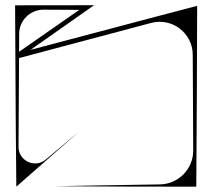

<svg xmlns="http://www.w3.org/2000/svg" viewBox="-20 -712 802 730"><path d="M550 -642.6C416.3 -607.5 239 -560.5 95.9 -522.4C174.6 -577.7 332.4 -688.9 337.7 -692.2C322.3 -692.2 58.8 -691.9 37.4 -691.8C37.7 -636.4 38.1 -572.6 38.4 -505.3C38.5 -499.5 38.5 -493.6 38.5 -487.7C39.4 -323.9 40.3 -142 42 -9.8C42 -7.3 42.1 -4.8 42.1 -2.3C103.1 -55.5 220 -158.1 280.7 -211.7C249.3 -185.4 201.1 -145 153.9 -105.4C112.6 -70.8 49.8 -100.5 50.3 -154.3C50.3 -162.3 50.4 -170.3 50.5 -178.3C51.1 -243.7 51.8 -373.9 52.5 -491.3C212.7 -533.7 402 -584 554.7 -624.8C634.3 -646 712.4 -586.4 712.8 -504.1C713.2 -384.1 713.8 -258.8 714.6 -140.2C715 -69.7 658.6 -12 588.1 -10.9C521.9 -9.9 388.6 -7.8 322.5 -6.5C278.2 -5.6 233.9 -4.7 189.7 -3.9C356.1 -2.8 554.5 -2.2 720.9 -2.2C722.7 -2.2 724.5 -2.2 726.3 -2.2C726.3 -4 726.3 -5.8 726.3 -7.6C728 -217.8 729 -468.2 729.6 -678.4C729.7 -682.2 729.7 -686 729.7 -689.7C726 -688.8 722.4 -687.8 718.7 -686.9C662.4 -672.2 606.2 -657.4 550 -642.6ZM281.6 -674.5C231.7 -639.9 120.5 -562.4 52.6 -515.2C52.7 -539 52.9 -562.1 52.9 -583.7C53.2 -634.5 94.6 -675.2 145.4 -675.2C145.4 -675.2 145.4 -675.2 145.4 -675.2C190.8 -675 236.2 -674.8 281.6 -674.5Z"/></svg>

Font: Stal Type
Style: Glyph
Weight: 400
Version: Version 1.0